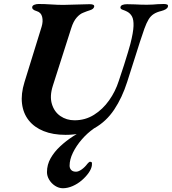

<svg xmlns="http://www.w3.org/2000/svg" viewBox="-20 -675 878 981"><path d="M314.9 14Q250.5 14 202.9 -5.2Q155.2 -24.4 126.9 -60.1Q98.6 -95.8 92.5 -145.4Q86.4 -194.9 105 -255.1L192.5 -538Q201 -565.8 195.4 -588.8Q189.8 -611.9 166.8 -618.4Q141.5 -625.7 144.8 -640.4Q146.4 -647.2 156.1 -650.9Q165.9 -654.6 177 -654.6Q207.9 -654.6 241.2 -652.3Q274.5 -650 303.8 -650Q331.5 -650 371 -651.8Q410.5 -653.6 438.6 -653.6Q465.1 -653.6 460.8 -639.4Q457.3 -628.3 440.5 -623Q423.6 -617.8 405.8 -610.3Q388.1 -603.9 371.6 -585Q355 -566.2 343.9 -530.9L250.1 -237.2Q233 -183.7 245.1 -143.7Q257.1 -103.6 288.6 -82Q320 -60.4 360.8 -60.4Q415.8 -60.4 460.3 -88.4Q504.9 -116.3 537.3 -162Q569.7 -207.6 586.9 -261.6Q602 -305.4 613.7 -342.8Q625.4 -380.3 633.9 -408.1Q642.5 -436 646 -450.2Q661.1 -509.4 662.2 -542.1Q663.3 -574.8 654.4 -590.9Q645.6 -607 629.8 -615.4Q620 -620.7 606.6 -625.2Q593.2 -629.7 595.6 -639.2Q597.3 -646.8 606.4 -650.1Q615.5 -653.5 629.1 -653.5Q652.9 -653.5 669 -652.6Q685 -651.8 699.1 -651.3Q713.2 -650.8 730.3 -650.8Q748.6 -650.8 760.8 -651.7Q773.1 -652.6 785.5 -653.6Q797.9 -654.6 816.9 -654.6Q828.1 -654.6 834.2 -651.7Q840.3 -648.8 837.7 -640.4Q834.2 -626.7 803.8 -618.7Q780.4 -613.1 765.1 -603.1Q749.8 -593.2 739.3 -575.9Q728.7 -558.6 717.9 -529Q693.7 -459.2 673.4 -393.2Q653.1 -327.1 629.8 -256.5Q604.2 -176.2 563.6 -115.2Q522.9 -54.2 462.3 -20.1Q401.7 14 314.9 14ZM301.9 286.8Q280.5 286.8 261.4 274.4Q242.3 261.9 231.1 242.9Q220 224 220 204.5Q220 166.2 238.8 133.3Q257.6 100.4 287.5 72.7Q317.3 44.9 351.7 22.5Q386.1 0.2 418.3 -18H459.2Q426.3 4.7 398 37.4Q369.7 70.1 352.7 105Q335.6 139.9 335.6 171.6Q335.6 184.6 343.8 193.5Q352 202.3 368.5 202.3Q381.2 202.3 397.5 190.7Q413.7 179.1 426 162.5Q428 160.5 430.8 157.2Q433.6 154 437.1 152.1Q440.7 150.3 443.9 152.3Q449.7 152.7 449.8 158.9Q449.9 165.2 449.5 169.8Q447.2 187.8 432.9 208.2Q418.6 228.5 397.5 246.6Q376.4 264.6 351.3 275.6Q326.1 286.6 301.9 286.8Z"/></svg>

Font: EB Garamond
Style: Italic
Weight: 400
Italic angle: -17.2°
Designer: Georg Duffner and Octavio Pardo
Foundry: Georg Duffner
Version: Version 1.001